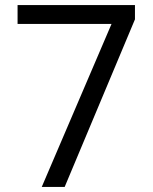

<svg xmlns="http://www.w3.org/2000/svg" viewBox="-20 -734 601 754"><path d="M49 -640V-714H510V-658L234 0H144L418 -640Z"/></svg>

Font: odia115
Style: Regular
Weight: 400
Designer: Amélie Bonet and Sol Matas
Foundry: Google LLC
Version: Version 2.003